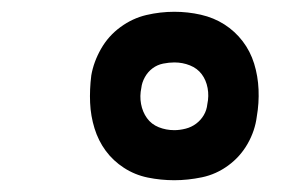

<svg xmlns="http://www.w3.org/2000/svg" viewBox="-20 -811 490 326"><path d="M276 -505Q253 -505 231 -509.5Q209 -514 190.5 -526Q172 -538 159.5 -555Q147 -572 140.5 -593Q134 -614 133 -636.5Q132 -659 135 -683Q139 -706 151.5 -728Q164 -750 184.5 -765Q205 -780 228.5 -785.5Q252 -791 276 -791Q299 -791 321 -786Q343 -781 361 -769.5Q379 -758 392 -741Q405 -724 411.5 -703Q418 -682 419 -659Q420 -636 416 -613Q413 -589 400.5 -567Q388 -545 367.5 -530Q347 -515 323 -510Q299 -505 276 -505ZM276 -590Q285 -590 295 -592.5Q305 -595 313 -601Q321 -607 326 -615.5Q331 -624 332 -634Q335 -648 332.5 -661.5Q330 -675 322.5 -685Q315 -695 302.5 -700Q290 -705 276 -705Q267 -705 257 -703Q247 -701 239 -695Q231 -689 226 -680Q221 -671 220 -662Q217 -648 219.5 -634.5Q222 -621 229.5 -610.5Q237 -600 249.5 -595Q262 -590 276 -590Z"/></svg>

Font: Iosevka Etoile SmBdObl
Style: Regular
Weight: 600
Italic angle: -9°
Designer: Belleve Invis
Foundry: Belleve Invis
Version: Version 15.5.2; ttfautohint (v1.8.4)